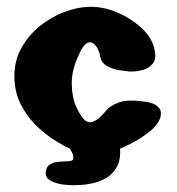

<svg xmlns="http://www.w3.org/2000/svg" viewBox="-20 -432 513 558"><path d="M358 -224Q347 -225 327 -228Q307 -231 290.5 -240.5Q274 -250 271 -269Q270 -277 265 -288Q260 -299 251.5 -305.5Q243 -312 233 -307Q223 -302 211 -277Q188 -229 188.5 -189.5Q189 -150 201 -123Q213 -96 225 -84Q237 -73 250.5 -78.5Q264 -84 273 -93.5Q282 -103 282 -103Q282 -103 291 -113.5Q300 -124 323.5 -133.5Q347 -143 390 -138Q422 -135 434.5 -125.5Q447 -116 447.5 -105Q448 -94 444.5 -86.5Q441 -79 441 -79Q432 -63 413.5 -48.5Q395 -34 375.5 -23Q356 -12 342.5 -6Q329 0 329 0Q331 34 318.5 55Q306 76 286.5 86.5Q267 97 247.5 101Q228 105 214.5 105.5Q201 106 201 106Q186 107 165 104.5Q144 102 128.5 94Q113 86 113 72Q113 54 124.5 46.5Q136 39 151 38Q166 37 178.5 36.5Q191 36 192 31Q195 21 189 10.5Q183 0 183 0Q183 0 167 -8Q151 -16 127.5 -32Q104 -48 80.5 -72Q57 -96 40.5 -128.5Q24 -161 22 -201Q20 -252 41 -290.5Q62 -329 95.5 -356Q129 -383 166.5 -397Q204 -411 236 -412Q276 -414 317.5 -397Q359 -380 390.5 -351.5Q422 -323 429 -288Q435 -262 425 -248.5Q415 -235 399 -230Q383 -225 370.5 -224.5Q358 -224 358 -224Z"/></svg>

Font: Nerko One
Style: Regular
Weight: 400
Designer: Nermin Kahrimanovic
Foundry: Nermin Kahrimanovic
Version: Version 1.101